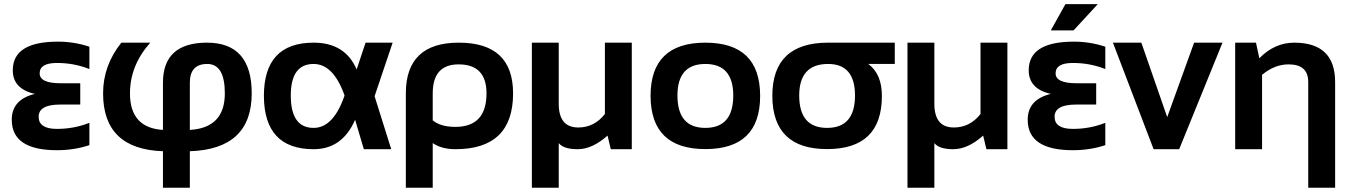

<svg xmlns="http://www.w3.org/2000/svg" viewBox="-20 -718 6506 924"><path d="M410.2 -385.7Q336.9 -415 253.9 -415Q170.9 -415 170.9 -365.2Q170.9 -317.4 271 -317.4H366.2V-214.8H269.5Q166 -214.8 166 -156.2Q166 -97.7 253.9 -97.7Q336.9 -97.7 410.2 -127V-19.5Q336.9 4.9 253.9 4.9Q36.6 4.9 36.6 -141.6Q36.6 -239.3 147.9 -266.1Q41.5 -290 41.5 -379.9Q41.5 -517.6 258.8 -517.6Q336.9 -517.6 410.2 -493.2Z M564 -512.7H703.1Q605.5 -402.8 605.5 -268.6Q605.5 -102.5 764.2 -92.8V-319.8Q764.2 -512.7 976.1 -512.7Q1191.4 -512.7 1191.4 -268.6Q1191.4 0 893.6 9.8V185.5H764.2V9.8Q476.1 0 476.1 -268.6Q476.1 -402.8 564 -512.7ZM1062 -268.6Q1062 -410.2 977.5 -410.2Q893.6 -410.2 893.6 -319.8V-92.8Q1062 -102.5 1062 -268.6Z M1250 -256.3Q1250 -512.7 1489.3 -512.7Q1641.1 -512.7 1696.3 -383.8L1739.3 -512.7H1869.6L1782.7 -254.9L1862.8 0H1731L1689 -141.6Q1627.4 0 1489.3 0Q1251 0 1250 -256.3ZM1489.3 -102.5Q1584.5 -102.5 1638.2 -258.3Q1584.5 -410.2 1489.3 -410.2Q1379.4 -410.2 1379.4 -258.3Q1379.4 -102.5 1489.3 -102.5Z M2062.5 -138.7Q2101.1 -107.4 2171.4 -107.4Q2321.3 -107.4 2321.3 -268.6Q2321.3 -408.2 2187 -408.2Q2062.5 -408.2 2062.5 -268.6ZM2188 -512.7Q2449.2 -512.7 2449.2 -268.6Q2449.2 0 2171.9 0Q2105.5 0 2062.5 -29.3V185.5H1933.1V-268.6Q1933.1 -512.7 2188 -512.7Z M3020.5 -512.7V0H2919.4L2903.8 -65.4Q2830.1 0 2760.3 0Q2691.9 0 2668.9 -29.3V185.5H2539.6V-512.7H2668.9V-218.8Q2668.9 -104.5 2762.7 -104.5Q2840.3 -104.5 2891.1 -169.4V-512.7Z M3374.5 -102.5Q3508.8 -102.5 3508.8 -258.3Q3508.8 -410.2 3374.5 -410.2Q3240.2 -410.2 3240.2 -258.3Q3240.2 -102.5 3374.5 -102.5ZM3110.8 -256.3Q3110.8 -512.7 3374.5 -512.7Q3638.2 -512.7 3638.2 -256.3Q3638.2 -0.5 3374.5 -0.5Q3111.8 -0.5 3110.8 -256.3Z M3960.4 -102.5Q4094.7 -102.5 4094.7 -258.3Q4094.7 -410.2 3965.3 -410.2Q3826.2 -410.2 3826.2 -258.3Q3826.2 -102.5 3960.4 -102.5ZM3696.8 -256.3Q3696.8 -512.7 3965.3 -512.7H4286.1V-410.2H4158.7Q4224.1 -361.8 4224.1 -256.3Q4224.1 -0.5 3960.4 -0.5Q3697.8 -0.5 3696.8 -256.3Z M4828.1 -512.7V0H4727.1L4711.4 -65.4Q4637.7 0 4567.9 0Q4499.5 0 4476.6 -29.3V185.5H4347.2V-512.7H4476.6V-218.8Q4476.6 -104.5 4570.3 -104.5Q4647.9 -104.5 4698.7 -169.4V-512.7Z M5299.3 -385.7Q5226.1 -415 5143.1 -415Q5060.1 -415 5060.1 -365.2Q5060.1 -317.4 5160.2 -317.4H5255.4V-214.8H5158.7Q5055.2 -214.8 5055.2 -156.2Q5055.2 -97.7 5143.1 -97.7Q5226.1 -97.7 5299.3 -127V-19.5Q5226.1 4.9 5143.1 4.9Q4925.8 4.9 4925.8 -141.6Q4925.8 -239.3 5037.1 -266.1Q4930.7 -290 4930.7 -379.9Q4930.7 -517.6 5147.9 -517.6Q5226.1 -517.6 5299.3 -493.2ZM5107.4 -698.2H5263.2L5146.5 -571.8H5037.1Z M5335.9 -512.7H5472.7L5597.2 -154.3L5726.6 -512.7H5863.3L5654.8 0H5531.7Z M5924.3 0V-512.7H6024.4L6040.5 -437.5Q6114.3 -512.7 6208.5 -512.7Q6405.3 -512.7 6405.3 -323.2V185.5H6275.9V-323.2Q6275.9 -408.2 6181.6 -408.2Q6113.8 -408.2 6053.7 -357.9V0Z"/></svg>

Font: SansationBold
Style: Bold
Weight: 700
Designer: Bernd Montag
Version: Version 1.301